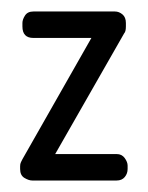

<svg xmlns="http://www.w3.org/2000/svg" viewBox="-20 -314 257 334"><path d="M36 0Q30 0 22.5 -4.5Q15 -9 15 -20V-25Q15 -29 16.5 -32Q18 -35 19 -37L139 -248H38Q19 -248 19 -268V-274Q19 -280 23.5 -287Q28 -294 38 -294H180Q187 -294 193 -289Q199 -284 199 -274V-268Q199 -259 196 -256L76 -46H183Q192 -46 197 -39Q202 -32 202 -26V-20Q202 -12 197 -6Q192 0 183 0Z"/></svg>

Font: Chathura
Style: ExtraBold
Weight: 800
Designer: Appaji Ambarisha Darbha
Foundry: Aditya Fonts
Version: Version 1.001 2016